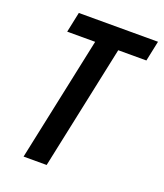

<svg xmlns="http://www.w3.org/2000/svg" viewBox="-133 -802 759 891"><g transform="rotate(20 246.5 -357.0)"><path d="M89 0 219 -614H81L102 -714H493L472 -614H333L203 0Z"/></g></svg>

Font: Noto Sans Condensed SemiBold
Style: Italic
Weight: 600
Width: 3
Italic angle: -12°
Designer: Monotype Design Team
Foundry: Monotype Imaging Inc.
Version: Version 2.013; ttfautohint (v1.8.4.7-5d5b)